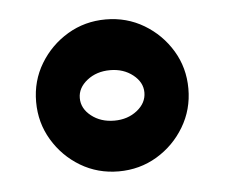

<svg xmlns="http://www.w3.org/2000/svg" viewBox="-33 -496 418 357"><g transform="rotate(-5 175.5 -318.0)"><path d="M33.7 -318.8Q33.7 -357.9 53 -389.9Q72.3 -421.9 104.5 -441.2Q136.7 -460.4 175.8 -460.4Q214.8 -460.4 247.1 -441.2Q279.3 -421.9 298.6 -389.9Q317.9 -357.9 317.9 -318.8Q317.9 -279.8 298.6 -247.6Q279.3 -215.3 247.1 -196Q214.8 -176.8 175.8 -176.8Q136.7 -176.8 104.5 -196Q72.3 -215.3 53 -247.6Q33.7 -279.8 33.7 -318.8ZM115.2 -318.8Q115.2 -299.3 132.8 -285.4Q150.4 -271.5 175.8 -271.5Q200.7 -271.5 218.3 -285.4Q235.8 -299.3 235.8 -318.8Q235.8 -337.9 218.3 -351.8Q200.7 -365.7 175.8 -365.7Q150.4 -365.7 132.8 -351.8Q115.2 -337.9 115.2 -318.8Z"/></g></svg>

Font: Pinar-FD ExtraBold
Style: Regular
Weight: 800
Designer: Amin Abedi
Version: Version 3.000